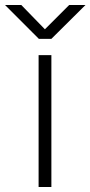

<svg xmlns="http://www.w3.org/2000/svg" viewBox="-71 -746 361 766"><path d="M83 0V-526H134V0ZM-51 -726H14L120 -617H96L205 -726H270L134 -591H84Z"/></svg>

Font: Archivo Expanded Thin
Style: Regular
Weight: 250
Width: 7
Designer: Hector Gatti
Foundry: Omnibus-Type
Version: Version 2.001